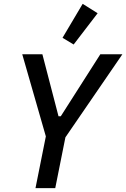

<svg xmlns="http://www.w3.org/2000/svg" viewBox="-20 -981 658 1001"><path d="M165 0 219 -270 96 -698H201L285 -375H297L503 -698H618L321 -265L268 0ZM364 -749 306 -784 411 -961 489 -912Z"/></svg>

Font: IBM Plex Sans Cond Medm
Style: Italic
Weight: 500
Width: 3
Italic angle: -11°
Designer: Mike Abbink, Paul van der Laan, Pieter van Rosmalen
Foundry: Bold Monday
Version: Version 1.3